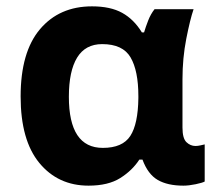

<svg xmlns="http://www.w3.org/2000/svg" viewBox="-20 -575 687 605"><path d="M259 10Q163 10 104 -61.5Q45 -133 45 -271Q45 -411 106 -483Q167 -555 270 -555Q328 -555 365 -534.5Q402 -514 427 -473H434Q439 -490 447 -510.5Q455 -531 467 -546H590Q579 -514 567 -453Q555 -392 555 -325V-173Q555 -139 567.5 -127Q580 -115 596 -115Q603 -115 612 -117Q621 -119 625 -120V-3Q618 1 596.5 5.5Q575 10 558 10Q508 10 477 -8Q446 -26 429 -72H419Q397 -38 359 -14Q321 10 259 10ZM304 -109Q366 -109 390.5 -146.5Q415 -184 416 -266V-272Q416 -352 391.5 -394Q367 -436 302 -436Q249 -436 223 -393.5Q197 -351 197 -270Q197 -109 304 -109Z"/></svg>

Font: Noto IKEA Arabic
Style: Bold
Weight: 700
Designer: Monotype Design Team
Foundry: Monotype Imaging Inc.
Version: Version 1.200